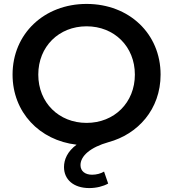

<svg xmlns="http://www.w3.org/2000/svg" viewBox="-20 -730 882 978"><path d="M421 -710C205 -710 44 -558 44 -350C44 -159 180 -15 370 7C324 41 306 82 306 121C306 184 354 228 435 228C471 228 506 219 531 205L510 144C494 154 471 160 449 160C414 160 390 142 390 111C390 64 441 20 533 -6C681 -46 798 -172 798 -350C798 -558 638 -710 421 -710ZM421 -104C280 -104 175 -207 175 -350C175 -493 280 -596 421 -596C562 -596 667 -493 667 -350C667 -207 562 -104 421 -104Z"/></svg>

Font: Talent
Style: Bold
Weight: 600
Designer: Mike Powis
Version: Version 1.001;hotconv 1.0.109;makeotfexe 2.5.65596